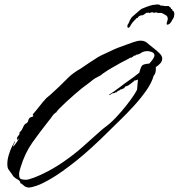

<svg xmlns="http://www.w3.org/2000/svg" viewBox="-20 -786 804 864"><path d="M112 58Q96 58 86.5 48.5Q77 39 72 39Q71 28 61.5 23Q52 18 45 12Q41 9 38.5 5Q36 1 33 -3Q23 -17 18 -24Q13 -31 13 -49Q13 -68 20 -90.5Q27 -113 35 -129Q37 -133 41.5 -140.5Q46 -148 47 -151H48Q47 -144 43 -138.5Q39 -133 39 -126Q43 -129 53 -143Q63 -157 64 -161Q63 -161 63.5 -161.5Q64 -162 63 -162H61Q60 -161 60 -159Q60 -157 58 -155Q56 -159 56 -161Q56 -168 61 -173.5Q66 -179 68 -184V-191Q76 -196 81 -207.5Q86 -219 91 -226Q94 -229 97.5 -230.5Q101 -232 104 -236Q107 -241 108 -246.5Q109 -252 114 -256Q118 -259 124 -260Q130 -261 130 -268L127 -267L128 -272Q144 -290 158.5 -309Q173 -328 189 -345Q193 -349 197.5 -352Q202 -355 206 -359Q216 -368 226 -377.5Q236 -387 246 -396Q264 -413 282 -431.5Q300 -450 320 -463Q325 -467 330.5 -470Q336 -473 341 -476Q361 -490 381 -503Q401 -516 421 -529Q435 -537 450 -543.5Q465 -550 479 -557Q495 -565 512 -571.5Q529 -578 546 -584Q560 -589 579.5 -596Q599 -603 613 -603Q625 -603 633 -599Q641 -595 649 -587Q657 -580 671.5 -569Q686 -558 698 -546Q710 -534 710 -523Q710 -510 700.5 -500Q691 -490 681 -484Q682 -475 680.5 -464.5Q679 -454 671 -444Q663 -414 638.5 -379Q614 -344 582.5 -309.5Q551 -275 522 -247Q493 -219 476 -202Q388 -114 322.5 -62Q257 -10 213 16Q169 42 144 50Q119 58 112 58ZM97 23Q107 23 134 13Q161 3 197 -16Q233 -35 270 -61Q312 -90 349 -122.5Q386 -155 413 -179.5Q440 -204 448 -210Q475 -229 501 -256.5Q527 -284 548.5 -311.5Q570 -339 583.5 -359.5Q597 -380 597 -385Q598 -398 599 -408.5Q600 -419 601 -428Q589 -423 583 -423V-421Q576 -416 566.5 -408Q557 -400 549 -398Q547 -397 544 -397L539 -390V-389Q534 -388 530 -385.5Q526 -383 521 -383Q518 -378 512 -378Q511 -376 508 -374.5Q505 -373 504 -370H503L500 -371Q497 -367 493 -367Q489 -367 484 -365Q483 -364 478 -361Q473 -358 471 -358H470L471 -360Q495 -375 517.5 -392.5Q540 -410 563 -426Q577 -435 607 -459Q614 -487 621 -492.5Q628 -498 652 -500Q662 -511 668.5 -520.5Q675 -530 675 -537Q675 -547 664 -551.5Q653 -556 645 -556Q626 -556 615 -548Q604 -540 593 -540L592 -537Q584 -537 578.5 -531.5Q573 -526 565 -526Q563 -524 553.5 -519Q544 -514 534 -509Q524 -504 519 -501Q502 -491 484 -481Q466 -471 449 -459Q445 -457 441 -453.5Q437 -450 433 -447L407 -433Q406 -433 397 -426Q388 -419 379.5 -412Q371 -405 370 -405Q365 -402 350 -390Q335 -378 315.5 -361Q296 -344 277.5 -327Q259 -310 246.5 -297Q234 -284 234 -281Q224 -276 215 -263Q206 -250 199 -242Q158 -190 125 -143.5Q92 -97 72 -31Q70 -24 68 -16.5Q66 -9 66 -1Q66 17 75 20Q84 23 97 23ZM554 -674Q554 -675 556.5 -678Q559 -681 559 -682Q563 -694 571 -706Q576 -712 582.5 -717Q589 -722 594 -727Q602 -734 609.5 -740.5Q617 -747 624 -749Q638 -755 653.5 -760Q669 -765 679 -765Q681 -765 683 -765.5Q685 -766 687 -766Q698 -766 701 -762.5Q704 -759 711 -761Q713 -760 719.5 -759Q726 -758 736 -759Q739 -760 742 -756Q745 -752 747 -752Q751 -752 749 -745L752 -746H753Q755 -746 755 -742.5Q755 -739 758 -737L762 -735L761 -734H762Q763 -732 764 -727.5Q765 -723 764 -719Q763 -714 763 -711Q763 -708 755 -696Q745 -675 733 -675Q728 -675 731 -685Q732 -689 733.5 -693.5Q735 -698 735 -703Q735 -705 733 -711Q730 -716 724 -719Q718 -722 713 -725Q713 -725 712 -725.5Q711 -726 710 -726Q710 -728 700.5 -728Q691 -728 690 -727Q689 -728 687 -730Q685 -732 681 -727L680 -732L675 -728L676 -730L675 -729Q673 -727 670 -729Q670 -729 669.5 -729.5Q669 -730 669 -730Q668 -730 667.5 -730.5Q667 -731 666 -731L660 -730L651 -727Q651 -728 648.5 -729Q646 -730 646 -730L642 -727Q642 -729 641 -729Q640 -729 638 -727.5Q636 -726 634 -725L627 -720Q624 -718 622 -717.5Q620 -717 618 -717H616Q611 -717 603 -711Q599 -703 596.5 -704.5Q594 -706 591 -700Q590 -699 587 -696.5Q584 -694 581 -690Q579 -688 574 -681.5Q569 -675 569 -674Q563 -661 558 -661Q551 -661 554 -674Z"/></svg>

Font: Cherish
Style: Regular
Weight: 400
Designer: Robert E. Leuschke
Foundry: Robert E. Leuschke
Version: Version 1.005